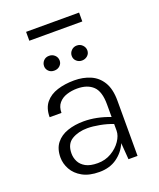

<svg xmlns="http://www.w3.org/2000/svg" viewBox="-150 -902 833 1006"><g transform="rotate(-20 266.5 -399.0)"><path d="M229.5 11Q172.5 11 135.5 -9.8Q98.5 -30.5 80.5 -63Q62.5 -95.5 62.5 -130Q62.5 -179 86.5 -209.2Q110.5 -239.5 151 -253.2Q191.5 -267 241 -267Q312 -267 387 -238V-308.5Q387 -380.5 355.8 -410.2Q324.5 -440 267.5 -440Q237 -440 209.5 -431.2Q182 -422.5 164.8 -402.2Q147.5 -382 147.5 -348H81.5Q81.5 -398.5 106.5 -428.8Q131.5 -459 173.8 -472.2Q216 -485.5 267.5 -485.5Q317 -485.5 357.2 -468.2Q397.5 -451 421.2 -412Q445 -373 445 -307.5V0H394.5L387.5 -92Q368.5 -47 328 -18Q287.5 11 229.5 11ZM237 -35.5Q279 -35.5 313 -55.5Q347 -75.5 367 -105Q387 -134.5 387 -162V-199Q354 -212 315.5 -219.2Q277 -226.5 247 -226.5Q196.5 -226.5 160.2 -204.8Q124 -183 124 -130Q124 -106 134.8 -84.5Q145.5 -63 170.2 -49.2Q195 -35.5 237 -35.5ZM343 -569Q325.5 -569 312.8 -580.5Q300 -592 300 -610Q300 -627 312.5 -639.8Q325 -652.5 343 -652.5Q362 -652.5 374.5 -639.5Q387 -626.5 387 -610Q387 -592 374 -580.5Q361 -569 343 -569ZM188.5 -569Q169 -569 157.2 -581Q145.5 -593 145.5 -609Q145.5 -626 157.2 -638.8Q169 -651.5 188.5 -651.5Q207 -651.5 219.8 -639.2Q232.5 -627 232.5 -609Q232.5 -592.5 220 -580.8Q207.5 -569 188.5 -569ZM414 -761H118.5V-810.5H414Z"/></g></svg>

Font: Betina Sans Light
Style: Regular
Weight: 300
Designer: Jonathan Pinhorn (font) & Cristiano Sobral (main changes)
Version: Version 2.001;October 6, 2020;FontCreator 13.0.0.2681 64-bit